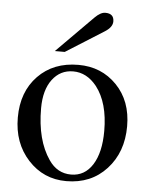

<svg xmlns="http://www.w3.org/2000/svg" viewBox="-51 -720 601 772"><g transform="rotate(5 250.0 -334.0)"><path d="M154 -507 301 -655Q324 -678 343 -678Q378 -678 378 -646Q378 -623 348 -604L194 -507ZM470 -231Q470 -126 407.5 -58Q345 10 245 10Q153 10 91 -57.5Q29 -125 29 -228Q29 -332 91 -396Q153 -460 254 -460Q347 -460 408.5 -396.5Q470 -333 470 -231ZM380 -204Q380 -318 330 -382Q290 -432 235 -432Q183 -432 151 -389.5Q119 -347 119 -273Q119 -145 172 -68Q206 -18 262 -18Q317 -18 348.5 -67.5Q380 -117 380 -204Z"/></g></svg>

Font: STIX MathJax Latin
Style: Regular
Weight: 400
Designer: MicroPress Inc., with final additions and corrections provided by Coen Hoffman, Elsevier (retired)
Version: Version 1.1.1